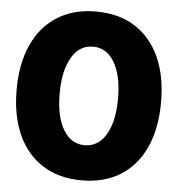

<svg xmlns="http://www.w3.org/2000/svg" viewBox="-53 -789 788 851"><g transform="rotate(5 341.0 -363.5)"><path d="M340.8 11.7Q240.2 11.7 168.2 -33.7Q96.2 -79.1 57.9 -163.1Q19.5 -247.1 19.5 -363.3Q19.5 -480 57.9 -564.2Q96.2 -648.4 168.2 -693.8Q240.2 -739.3 340.8 -739.3Q441.9 -739.3 513.7 -693.8Q585.4 -648.4 623.8 -564.2Q662.1 -480 662.1 -363.3Q662.1 -247.1 623.8 -162.8Q585.4 -78.6 513.7 -33.4Q441.9 11.7 340.8 11.7ZM340.8 -144.5Q401.4 -144.5 436 -203.1Q470.7 -261.7 470.7 -363.3Q470.7 -465.3 436 -524.2Q401.4 -583 340.8 -583Q280.3 -583 245.6 -524.2Q210.9 -465.3 210.9 -363.3Q210.9 -261.7 245.6 -203.1Q280.3 -144.5 340.8 -144.5Z"/></g></svg>

Font: Inter Display Black
Style: Regular
Weight: 900
Designer: Rasmus Andersson
Foundry: rsms
Version: Version 4.000;git-a52131595